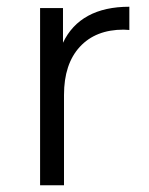

<svg xmlns="http://www.w3.org/2000/svg" viewBox="-20 -550 441 570"><path d="M364 -530V-461L347 -462Q264 -462 217 -411Q170 -360 170 -268V0H99V-526H167V-423Q192 -476 241.5 -503Q291 -530 364 -530Z"/></svg>

Font: Idrija
Style: Regular
Weight: 400
Designer: Julieta Ulanovsky
Foundry: Julieta Ulanovsky
Version: Version 7.200